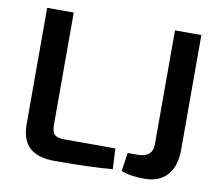

<svg xmlns="http://www.w3.org/2000/svg" viewBox="-77 -784 1030 889"><g transform="rotate(10 437.5 -339.5)"><path d="M200 -690V-161Q200 -129 213 -116.5Q226 -104 259 -104H499L504 -7Q406 2 230 2Q75 2 75 -141V-690ZM800 -690V-152Q800 -73 762.5 -31Q725 11 656 11Q588 11 546 -6L559 -93H606Q676 -93 676 -155V-690Z"/></g></svg>

Font: Exo 2 Semi Bold
Style: Regular
Weight: 600
Designer: Natanael Gama
Version: Version 1.001;PS 001.001;hotconv 1.0.88;makeotf.lib2.5.64775